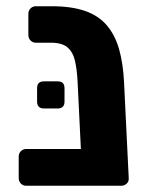

<svg xmlns="http://www.w3.org/2000/svg" viewBox="-20 -596 472 616"><path d="M64 0Q54 0 47 -7Q40 -14 40 -25V-93Q40 -104 47 -111Q54 -118 64 -118H375V-22Q375 -12 368 -6Q361 0 351 0ZM269 0Q258 0 251.5 -7Q245 -14 244 -25L229 -333Q227 -373 220.5 -401Q214 -429 196.5 -444Q179 -459 143 -459H95Q85 -459 78 -466Q71 -473 71 -484V-552Q71 -562 78 -569Q85 -576 95 -576H146Q209 -576 252.5 -561Q296 -546 322.5 -515Q349 -484 362 -438.5Q375 -393 378 -332L393 -25Q394 -14 386.5 -7Q379 0 369 0ZM121 -248Q99 -248 99 -270V-313Q99 -335 121 -335H165Q187 -335 187 -313V-270Q187 -248 165 -248Z"/></svg>

Font: Rubik SemiBold
Style: Regular
Weight: 600
Designer: Hubert and Fischer
Foundry: Hubert and Fischer
Version: Version 2.300;gftools[0.9.30]